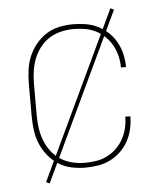

<svg xmlns="http://www.w3.org/2000/svg" viewBox="-48 -617 596 715"><g transform="rotate(-5 250.0 -260.0)"><path d="M247 8Q221 8 195 2.5Q169 -3 147 -17Q125 -31 108 -52Q91 -73 81 -97Q71 -121 67.5 -147.5Q64 -174 64 -200V-320Q64 -346 67.5 -372.5Q71 -399 81 -423Q91 -447 108 -468Q125 -489 147 -503Q169 -517 195 -522.5Q221 -528 247 -528Q271 -528 295 -524Q319 -520 340 -509.5Q361 -499 378.5 -482.5Q396 -466 407.5 -445Q419 -424 424.5 -400.5Q430 -377 430 -353Q430 -353 430 -352.5Q430 -352 430 -352H411Q411 -352 411 -352.5Q411 -353 411 -353Q411 -374 406 -395Q401 -416 390.5 -435Q380 -454 364.5 -469Q349 -484 330 -493.5Q311 -503 290 -506.5Q269 -510 247 -510Q224 -510 200.5 -504.5Q177 -499 157 -486.5Q137 -474 122 -454.5Q107 -435 98.5 -413Q90 -391 86.5 -367.5Q83 -344 83 -320V-200Q83 -176 86.5 -152.5Q90 -129 98.5 -107Q107 -85 122 -65.5Q137 -46 157 -33.5Q177 -21 200.5 -15.5Q224 -10 247 -10Q269 -10 290 -13.5Q311 -17 330 -26.5Q349 -36 364.5 -51Q380 -66 390.5 -85Q401 -104 406 -125Q411 -146 411 -167Q411 -167 411 -167.5Q411 -168 411 -168H430Q430 -168 430 -167.5Q430 -167 430 -167Q430 -143 424.5 -119.5Q419 -96 407.5 -75Q396 -54 378.5 -37.5Q361 -21 340 -10.5Q319 0 295 4Q271 8 247 8ZM109 55 96 49 391 -575 404 -569Z"/></g></svg>

Font: Zed Mono Thin
Style: Regular
Weight: 100
Monospace: yes
Designer: Belleve Invis
Foundry: Belleve Invis
Version: Version 1.0.0; ttfautohint (v1.8.4)